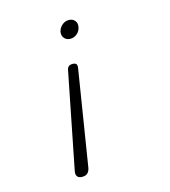

<svg xmlns="http://www.w3.org/2000/svg" viewBox="-111 -649 823 929"><g transform="rotate(-15 300.0 -185.0)"><path d="M253 -325Q255 -338 262 -344Q269 -350 282 -350Q295 -350 300 -344Q305 -338 303 -325L226 155Q223 172 213.5 181Q204 190 187 190Q170 190 162.5 181Q155 172 158 155ZM266 -515Q270 -534 285 -547Q300 -560 319 -560Q338 -560 349 -547Q360 -534 356 -515Q353 -496 338 -483Q323 -470 304 -470Q285 -470 274 -483Q263 -496 266 -515Z"/></g></svg>

Font: Maple Mono NL Thin
Style: Italic
Weight: 250
Italic angle: -10°
Monospace: yes
Designer: subframe7536
Version: Version 7.000